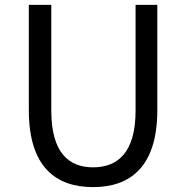

<svg xmlns="http://www.w3.org/2000/svg" viewBox="-20 -753 761 786"><path d="M361 13C510 13 624 -67 624 -302V-733H535V-300C535 -124 458 -68 361 -68C265 -68 190 -124 190 -300V-733H98V-302C98 -67 211 13 361 13Z"/></svg>

Font: Noto Sans CJK HK
Style: Regular
Weight: 400
Designer: Ryoko NISHIZUKA 西塚涼子 (kana, bopomofo & ideographs); Paul D. Hunt (Latin, Greek & Cyrillic); Sandoll Communications 산돌커뮤니
Foundry: Adobe
Version: Version 2.004;hotconv 1.0.118;makeotfexe 2.5.65603